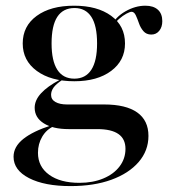

<svg xmlns="http://www.w3.org/2000/svg" viewBox="-20 -447 594 660"><path d="M222.6 192.7Q133.1 192.7 79.8 165.3Q26.6 137.9 26.6 91.9Q26.6 57.3 60.1 30.6Q93.5 4 156.5 -16.1L164.5 -12.9Q139.5 -1.6 125 23Q110.5 47.6 110.5 78.2Q110.5 125.8 148.8 153.6Q187.1 181.5 253.2 181.5Q299.2 181.5 335.1 166.5Q371 151.6 391.1 125Q411.3 98.4 411.3 64.5Q411.3 30.6 387.1 13.7Q362.9 -3.2 314.5 -3.2H216.1Q162.1 -3.2 130.6 -23Q99.2 -42.7 99.2 -76.6Q99.2 -102.4 121 -126.2Q142.7 -150 185.5 -172.6L193.5 -171.8Q172.6 -158.1 164.1 -146Q155.6 -133.9 155.6 -121Q155.6 -104.8 170.6 -96.4Q185.5 -87.9 210.5 -87.9H337.9Q412.9 -87.9 451.6 -60.5Q490.3 -33.1 490.3 20.2Q490.3 71 456.5 110.1Q422.6 149.2 362.5 171Q302.4 192.7 222.6 192.7ZM235.5 -167.7Q154.8 -167.7 106.5 -203.2Q58.1 -238.7 58.1 -297.6Q58.1 -357.3 106 -392.3Q154 -427.4 234.7 -427.4Q314.5 -427.4 362.1 -392.7Q409.7 -358.1 409.7 -297.6Q409.7 -238.7 362.1 -203.2Q314.5 -167.7 235.5 -167.7ZM235.5 -176.6Q274.2 -176.6 294 -207.3Q313.7 -237.9 313.7 -297.6Q313.7 -358.9 294 -389.1Q274.2 -419.4 236.3 -419.4Q196.8 -419.4 177 -389.1Q157.3 -358.9 157.3 -297.6Q157.3 -237.9 177 -207.3Q196.8 -176.6 235.5 -176.6ZM500 -328.2Q483.1 -328.2 473 -339.9Q462.9 -351.6 457.7 -366.9Q452.4 -382.3 446.8 -394.4Q441.1 -406.5 432.3 -406.5Q426.6 -406.5 414.5 -400Q402.4 -393.5 389.1 -381.9Q375.8 -370.2 367.7 -353.2L362.9 -358.9Q377.4 -388.7 411.3 -408.1Q445.2 -427.4 479.8 -427.4Q507.3 -427.4 522.6 -413.7Q537.9 -400 537.9 -374.2Q537.9 -354 527.4 -341.1Q516.9 -328.2 500 -328.2Z"/></svg>

Font: Playfair 144pt SemiExpanded SemiBold
Style: Regular
Weight: 600
Width: 6
Designer: Claus Eggers Sørensen
Foundry: Claus Eggers Sørensen
Version: Version 2.203